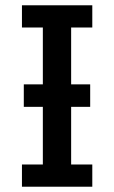

<svg xmlns="http://www.w3.org/2000/svg" viewBox="-20 -706 431 726"><path d="M70 -387H321V-302H70ZM63 0V-84H142V-602H63V-686H329V-602H249V-84H329V0Z"/></svg>

Font: Chivo Medium
Style: Regular
Weight: 400
Version: Version 2.002